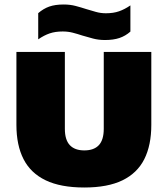

<svg xmlns="http://www.w3.org/2000/svg" viewBox="-20 -826 746 854"><path d="M355 8Q250 8 183.2 -24Q116.5 -56 84.8 -118Q53 -180 53 -270.5V-595H268.5V-253Q268.5 -204 290.5 -180.5Q312.5 -157 355 -157Q398 -157 419.8 -180.5Q441.5 -204 441.5 -253V-595H653V-270.5Q653 -180 621.8 -118Q590.5 -56 524.8 -24Q459 8 355 8ZM447 -648Q418.5 -648 394 -654.5Q369.5 -661 346 -668Q325 -675 303.8 -680.5Q282.5 -686 259 -686Q226 -686 201 -677.5Q176 -669 150 -651V-767.5Q173 -787.5 199.2 -796.8Q225.5 -806 263 -806Q292 -806 316.5 -799.5Q341 -793 364 -785.5Q385.5 -779 406.8 -773Q428 -767 451 -767Q484.5 -767 509.5 -775.8Q534.5 -784.5 560 -802V-685.5Q538 -666 511.2 -657Q484.5 -648 447 -648Z"/></svg>

Font: Encode Sans SC Condensed Thin Black
Style: Regular
Weight: 900
Version: Version 3.002